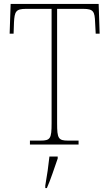

<svg xmlns="http://www.w3.org/2000/svg" viewBox="-20 -734 556 975"><path d="M132 0H379V-20H326C276 -20 270 -31 270 -108V-689H403C455 -689 461 -675 463 -620L466 -563H486L481 -714H34L29 -563H49L51 -620C54 -675 60 -689 112 -689H242V-108C242 -31 236 -20 186 -20H132ZM210 208V221H218C236 182 258 113 273 71V61H231C226 108 219 158 210 208Z"/></svg>

Font: Noto Serif Myanmar SemiCondensed Thin
Style: Regular
Weight: 100
Width: 4
Designer: Ben Mitchell and the Monotype Design Team
Foundry: Monotype Imaging Inc.
Version: Version 2.106